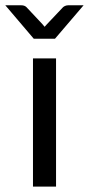

<svg xmlns="http://www.w3.org/2000/svg" viewBox="-51 -695 332 715"><path d="M0 0ZM157.7 -477.5V0H71.8V-477.5ZM-31.2 -675.3H28.3Q40.5 -675.3 47.4 -668.5L107.4 -604.5Q111.3 -600.1 115.2 -595.2L123.5 -604.5L183.6 -668Q186.5 -670.9 191.9 -673.1Q197.3 -675.3 202.6 -675.3H260.3L153.8 -550.8H74.7Z"/></svg>

Font: Carlito
Style: Regular
Weight: 400
Designer: Lukasz Dziedzic
Foundry: tyPoland Lukasz Dziedzic
Version: Version 1.104